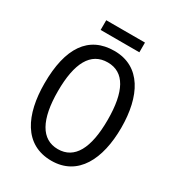

<svg xmlns="http://www.w3.org/2000/svg" viewBox="-202 -978 1023 1112"><g transform="rotate(30 309.5 -422.0)"><path d="M439 -854H180V-789H439ZM567 -358C567 -568 488 -724 311 -724C139 -724 53 -596 53 -359C53 -151 128 10 311 10C488 10 567 -148 567 -358ZM143 -358C143 -546 197 -647 311 -647C422 -647 476 -547 476 -358C476 -168 421 -67 310 -67C199 -67 143 -170 143 -358Z"/></g></svg>

Font: Noto Sans Khmer Condensed
Style: Regular
Weight: 400
Width: 3
Designer: Danh Hong and the Monotype Design Team
Foundry: Monotype Imaging Inc.
Version: Version 2.004